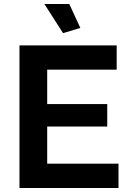

<svg xmlns="http://www.w3.org/2000/svg" viewBox="-20 -936 644 956"><path d="M380 -797 325 -916H201L294 -771ZM215 -306H514V-418H215V-589H561V-710H77V0H570V-121H215Z"/></svg>

Font: RT Raleway Bold
Style: Regular
Weight: 400
Designer: Matt McInerney, Pablo Impallari, Rodrigo Fuenzalida — Edited by Milan Moffatt in April 2016
Foundry: Matt McInerney, Pablo Impallari, Rodrigo Fuenzalida — Edited by Milan Moffatt in April 2016
Version: Version 3.001